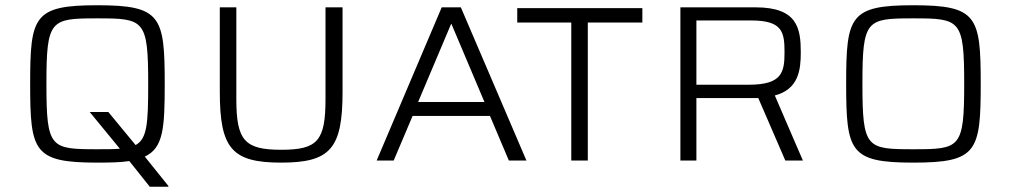

<svg xmlns="http://www.w3.org/2000/svg" viewBox="-20 -612 3854 732"><path d="M551 100H622V97L532 -15C603 -48 608 -124 608 -292C608 -550 594 -592 351 -592C108 -592 95 -550 95 -292C95 -34 108 8 351 8C402 8 441 7 473 2ZM351 -43C172 -43 157 -47 157 -292C157 -537 172 -542 351 -542C530 -542 545 -537 545 -292C545 -141 541 -83 497 -59L393 -185H322L437 -45C413 -43 386 -43 351 -43Z M1052 8C1240 8 1286 -46 1286 -262V-584H1221V-235C1221 -75 1191 -41 1052 -41C912 -41 881 -77 881 -235V-584H818V-262C818 -46 864 8 1052 8Z M1416 0H1481L1553 -170H1848L1920 0H1987L1737 -584H1664ZM1574 -223 1700 -521H1701L1827 -223Z M2158 0H2221V-526H2429V-581H1952V-526H2158Z M2574 0H2635V-238H2871L2974 0H3041L2934 -248C3025 -272 3033 -346 3033 -412C3033 -503 3021 -584 2861 -584H2574ZM2635 -289V-534H2844C2964 -534 2971 -489 2971 -412C2971 -336 2961 -289 2835 -289Z M3462 8C3705 8 3719 -34 3719 -293C3719 -550 3705 -592 3462 -592C3220 -592 3206 -550 3206 -293C3206 -34 3220 8 3462 8ZM3462 -43C3283 -43 3268 -47 3268 -293C3268 -537 3283 -542 3462 -542C3641 -542 3656 -537 3656 -293C3656 -47 3641 -43 3462 -43Z"/></svg>

Font: Saira UNSAM Light SC
Style: Regular
Weight: 300
Designer: Hector Gatti with collaboration of the Omnibus-Type team
Foundry: Omnibus-Type
Version: Version 1.072;PS 001.072;hotconv 1.0.88;makeotf.lib2.5.64775